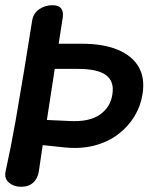

<svg xmlns="http://www.w3.org/2000/svg" viewBox="-42 -700 567 733"><path d="M37 13Q11 13 -7.5 -2.5Q-26 -18 -21 -44Q0 -139 17 -236Q34 -333 50 -430.5Q66 -528 81 -623Q86 -650 108 -665Q130 -680 157 -680H159Q175 -680 184.5 -674Q194 -668 197 -655.5Q200 -643 196 -623L182 -533H270Q354 -533 409 -509.5Q464 -486 488 -443.5Q512 -401 502 -340Q495 -295 471 -255.5Q447 -216 408.5 -187Q370 -158 319 -144.5Q268 -131 206 -137L121 -146L106 -44Q101 -17 84 -2Q67 13 40 13ZM167 -437 137 -242 224 -238Q299 -234 339.5 -262.5Q380 -291 387 -340Q395 -389 363 -413Q331 -437 256 -437Z"/></svg>

Font: Winky Sans Medium
Style: Italic
Weight: 500
Italic angle: -8.97852°
Designer: Simon Atzbach
Foundry: typofactur
Version: Version 1.205